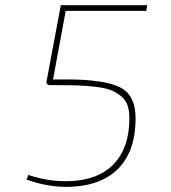

<svg xmlns="http://www.w3.org/2000/svg" viewBox="-20 -710 660 742"><path d="M549 -690 545 -668H234L185 -403H239Q380 -403 442 -373.5Q504 -344 504 -253Q504 -129 439.5 -61Q375 7 252 12Q168 15 83 -16L89 -34Q170 -7 249 -10Q361 -14 420.5 -77Q480 -140 480 -253Q480 -283 472.5 -304Q465 -325 446.5 -339.5Q428 -354 407.5 -362Q387 -370 349 -374.5Q311 -379 276.5 -380Q242 -381 186 -381H173Q166 -381 162 -385.5Q158 -390 160 -396L215 -690Z"/></svg>

Font: Ezarion Thin
Style: Italic
Weight: 250
Italic angle: -8°
Designer: Natanael Gama
Version: Version 1.001;PS 001.001;hotconv 1.0.70;makeotf.lib2.5.58329